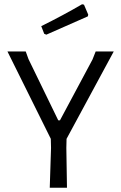

<svg xmlns="http://www.w3.org/2000/svg" viewBox="-20 -883 568 903"><path d="M295 0 292 -187 293 -230 515 -641H430L415 -603L262 -317H254L114 -605L101 -641H15L219 -230L220 -187L214 0ZM395 -814 375 -861 366 -863C306.7 -828.3 242.7 -794 174 -760L188 -724L198 -720L393 -806Z"/></svg>

Font: Alegreya Sans
Style: Regular
Weight: 400
Designer: Juan Pablo del Peral
Foundry: Huerta Tipografica
Version: Version 1.000;PS 001.000;hotconv 1.0.70;makeotf.lib2.5.58329